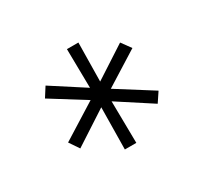

<svg xmlns="http://www.w3.org/2000/svg" viewBox="-85 -815 614 580"><g transform="rotate(-30 222.0 -525.0)"><path d="M202 -350 204 -496 87 -420 64 -454 187 -531 70 -604 91 -637 204 -564 202 -700H242L240 -565L351 -637L375 -604L257 -530L379 -453L357 -420L240 -496L242 -350Z"/></g></svg>

Font: Red Hat Text Light
Style: Regular
Weight: 300
Designer: Pentagram, MCKL
Foundry: Pentagram, MCKL
Version: Version 1.023; ttfautohint (v1.8.3)